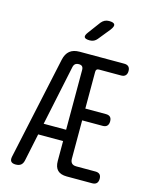

<svg xmlns="http://www.w3.org/2000/svg" viewBox="-139 -1036 877 1132"><g transform="rotate(15 300.0 -470.0)"><path d="M304 -75V-196H152L117 -29Q113 -9 101.5 0.5Q90 10 69.5 10Q49 10 41 0.5Q33 -9 37 -29L172 -657Q180 -694 202 -712Q224 -730 262 -730H534Q552 -730 561 -721Q570 -712 570 -694.5Q570 -677 561 -667.5Q552 -658 535 -658H399Q390 -658 385.5 -653.5Q381 -649 381 -639V-415H507Q524 -415 533 -406.5Q542 -398 542 -380Q542 -362 533 -352.5Q524 -343 507 -343H381V-109Q381 -91 390 -81.5Q399 -72 418 -72H535Q552 -72 561 -63.5Q570 -55 570 -37Q570 -19 561 -9.5Q552 0 534 0H379Q341 0 322.5 -18.5Q304 -37 304 -75ZM304 -265V-630Q304 -644 297.5 -651Q291 -658 277 -658Q263 -658 255 -651.5Q247 -645 244 -631L167 -265ZM302 -810Q274 -810 269 -820.5Q264 -831 281 -853L336 -927Q345 -938 356.5 -944Q368 -950 383 -950Q411 -950 417 -939Q423 -928 405 -904L346 -831Q338 -821 327 -815.5Q316 -810 302 -810Z"/></g></svg>

Font: Maple Mono Light
Style: Regular
Weight: 300
Monospace: yes
Designer: subframe7536
Version: Version 7.000